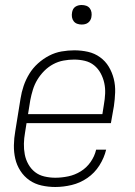

<svg xmlns="http://www.w3.org/2000/svg" viewBox="-20 -739 540 767"><path d="M201 8Q173 8 146 2Q119 -4 97.5 -19Q76 -34 61.5 -56.5Q47 -79 41 -105Q35 -131 35.5 -159Q36 -187 41 -215L62 -345Q66 -371 74.5 -396Q83 -421 97 -444Q111 -467 131.5 -485.5Q152 -504 176 -516.5Q200 -529 226 -533.5Q252 -538 277 -538Q305 -538 331.5 -532Q358 -526 379.5 -510.5Q401 -495 414.5 -472.5Q428 -450 434.5 -424Q441 -398 440 -370Q439 -342 435 -315L423 -247H86L80 -209Q76 -187 75.5 -165Q75 -143 79 -122Q83 -101 93.5 -82.5Q104 -64 120 -51.5Q136 -39 157.5 -34Q179 -29 201 -29Q226 -29 252.5 -34.5Q279 -40 302.5 -54.5Q326 -69 342 -92Q358 -115 364 -141H404Q396 -108 377 -78Q358 -48 329 -28Q300 -8 266.5 0Q233 8 201 8ZM389 -283 395 -321Q399 -343 400 -365Q401 -387 396.5 -407.5Q392 -428 382 -446.5Q372 -465 356 -478Q340 -491 319 -496Q298 -501 276 -501Q255 -501 233.5 -497Q212 -493 192.5 -482.5Q173 -472 157 -456Q141 -440 129.5 -421Q118 -402 111.5 -381Q105 -360 101 -339L92 -283ZM306 -641Q297 -641 288.5 -644Q280 -647 274.5 -654Q269 -661 267.5 -670.5Q266 -680 268 -690Q269 -696 272 -702Q275 -708 281 -712Q287 -716 293.5 -717.5Q300 -719 306 -719Q316 -719 324.5 -716Q333 -713 338.5 -706Q344 -699 345.5 -689.5Q347 -680 345 -670Q344 -664 340.5 -658Q337 -652 331.5 -648Q326 -644 319.5 -642.5Q313 -641 306 -641Z"/></svg>

Font: Iosevka Curly XLtObl
Style: Regular
Weight: 200
Italic angle: -9°
Monospace: yes
Designer: Belleve Invis
Foundry: Belleve Invis
Version: Version 11.1.0; ttfautohint (v1.8.3)